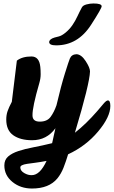

<svg xmlns="http://www.w3.org/2000/svg" viewBox="-20 -811 655 1105"><path d="M299 -73Q249 -4 165 -4Q97 -4 56.5 -32.5Q16 -61 16 -123Q16 -149 23.5 -171Q31 -193 48 -225L77 -462Q108 -486 161 -486Q206 -486 212 -426Q214 -408 214 -383.5Q214 -359 206 -332Q166 -194 167 -147Q167 -111 209 -111Q251 -111 271 -138Q291 -165 305 -205Q331 -316 353.5 -388Q376 -460 382 -474Q392 -498 420 -499Q448 -498 473 -459.5Q498 -421 498 -400Q496 -330 411 -47Q476 -98 540 -172Q562 -198 577 -215.5Q592 -233 601 -233Q615 -233 615 -201Q615 -138 544.5 -54Q474 30 372 77Q360 117 346 153Q332 189 310 216Q262 274 164 274Q98 274 51.5 236Q5 198 5 141Q5 109 26.5 90Q48 71 85.5 58.5Q123 46 173 36.5Q223 27 280 13Q294 -47 299 -73ZM518 -791Q565 -791 565 -775Q566 -764 504 -668Q428 -550 303 -550Q263 -550 263 -569Q264 -586 294 -595Q300 -597 317.5 -601Q335 -605 357.5 -623.5Q380 -642 396.5 -666Q413 -690 425.5 -717Q438 -744 451 -768Q457 -780 477.5 -785.5Q498 -791 518 -791ZM163 197Q210 197 248 115Q212 122 184 125.5Q156 129 136 132Q96 138 97 153Q97 172 119.5 185Q142 198 163 197Z"/></svg>

Font: Leckerli One
Style: Regular
Weight: 400
Version: Version 1.001